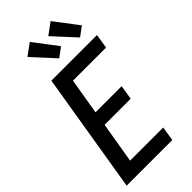

<svg xmlns="http://www.w3.org/2000/svg" viewBox="-301 -1044 1107 1107"><g transform="rotate(-45 252.5 -490.5)"><path d="M12 0 133 -735H505L491 -647H221L184 -426H397L383 -338H170L128 -88H398L384 0ZM426 -794 302 -929 373 -981 483 -836ZM256 -794 132 -929 203 -981 313 -836Z"/></g></svg>

Font: Iosevka Curly Semibold
Style: Italic
Weight: 600
Italic angle: -9°
Monospace: yes
Designer: Belleve Invis
Foundry: Belleve Invis
Version: Version 22.1.2; ttfautohint (v1.8.4)